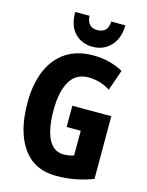

<svg xmlns="http://www.w3.org/2000/svg" viewBox="-138 -1025 858 1118"><g transform="rotate(15 291.5 -465.5)"><path d="M298 -409H533V-31Q428 10 312 10Q180 10 110.5 -88Q41 -186 41 -359Q41 -472 76 -554Q111 -636 178 -680Q245 -724 341 -724Q395 -724 441 -711.5Q487 -699 522 -679L479 -554Q418 -593 347 -593Q273 -593 236 -531.5Q199 -470 199 -355Q199 -245 229.5 -183.5Q260 -122 321 -122Q353 -122 383 -132V-281H298ZM475 -941Q475 -889 455 -850.5Q435 -812 400.5 -791.5Q366 -771 323 -771Q257 -771 215 -814Q173 -857 173 -941H259Q264 -872 323 -872Q353 -872 370.5 -887.5Q388 -903 390 -941Z"/></g></svg>

Font: Noto Sans ExtraCondensed ExtraBold
Style: Regular
Weight: 800
Width: 2
Designer: Monotype Design Team
Foundry: Monotype Imaging Inc.
Version: Version 2.013; ttfautohint (v1.8.4.7-5d5b)